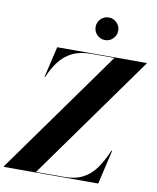

<svg xmlns="http://www.w3.org/2000/svg" viewBox="-154 -1055 929 1133"><g transform="rotate(10 310.0 -488.0)"><path d="M337.8 -908.4Q337.8 -936.1 357.6 -956Q377.5 -975.9 405.6 -975.9Q433.4 -975.9 453.2 -956Q473.1 -936.1 473.1 -908.4Q473.1 -880.2 453.2 -860.4Q433.4 -840.5 405.6 -840.5Q377.5 -840.5 357.6 -860.4Q337.8 -880.2 337.8 -908.4ZM479 -746.5H341.5Q273 -746.5 226.8 -723.5Q180.5 -700.5 149.5 -659.5Q118.5 -618.5 96 -565H92L135.5 -750H671.5V-746.5L140 -3.5H307.5Q376 -3.5 421.5 -27.8Q467 -52 498.5 -97Q530 -142 557 -205H561L513.5 0H-52.5V-3.5Z"/></g></svg>

Font: Bodoni* 48pt
Style: Bold Italic
Weight: 700
Italic angle: -13°
Version: Version 2.3